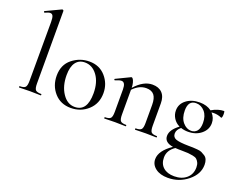

<svg xmlns="http://www.w3.org/2000/svg" viewBox="-146 -1012 1999 1579"><g transform="rotate(20 853.5 -222.5)"><path d="M39 0Q36 0 36 -6Q36 -12 39 -12Q76 -12 88 -25.5Q100 -39 100 -81L101 -596Q101 -632 94 -648Q87 -664 69 -664Q55 -664 25 -650Q22 -649 19.5 -651.5Q17 -654 17 -657.5Q17 -661 19 -662L150 -724Q153 -725 155 -725Q158 -725 161.5 -722Q165 -719 165 -716V-81Q165 -39 177 -25.5Q189 -12 227 -12Q230 -12 230 -6Q230 0 227 0Q216 0 184 -1Q152 -2 133 -2Q114 -2 82 -1Q50 0 39 0Z M493 13Q404 13 349.5 -48.5Q295 -110 295 -198Q295 -294 361 -346.5Q427 -399 510 -399Q598 -399 652 -337.5Q706 -276 706 -193Q706 -101 643.5 -44Q581 13 493 13ZM521 -6Q630 -6 630 -164Q630 -260 586.5 -319.5Q543 -379 477 -379Q426 -379 398 -341Q370 -303 370 -230Q370 -135 413 -70.5Q456 -6 521 -6Z M1239 -12Q1242 -12 1242 -6Q1242 0 1239 0Q1228 0 1196.5 -1Q1165 -2 1146 -2Q1127 -2 1095.5 -1Q1064 0 1053 0Q1051 0 1051 -6Q1051 -12 1053 -12Q1091 -12 1103 -25.5Q1115 -39 1115 -81V-240Q1115 -298 1093 -325.5Q1071 -353 1024 -353Q962 -353 909 -297V-81Q909 -39 920.5 -25.5Q932 -12 970 -12Q973 -12 973 -6Q973 0 970 0Q959 0 927.5 -1Q896 -2 877 -2Q858 -2 826.5 -1Q795 0 784 0Q782 0 782 -6Q782 -12 784 -12Q822 -12 834 -25.5Q846 -39 846 -81V-277Q846 -340 811 -340Q793 -340 758 -325Q755 -324 753 -326.5Q751 -329 751 -332Q751 -335 753 -336L873 -394Q879 -396 879 -396Q885 -396 891.5 -387Q898 -378 903.5 -358.5Q909 -339 909 -314Q983 -398 1062 -398Q1117 -398 1147.5 -366.5Q1178 -335 1178 -276V-81Q1178 -39 1189.5 -25.5Q1201 -12 1239 -12Z M1512 -26Q1539 -26 1550 -25.5Q1561 -25 1587.5 -23Q1614 -21 1627.5 -14.5Q1641 -8 1657.5 2.5Q1674 13 1681.5 32Q1689 51 1689 76Q1689 158 1613.5 219Q1538 280 1440 280Q1372 280 1331.5 249Q1291 218 1291 170Q1291 96 1394 26Q1317 14 1317 -43Q1317 -97 1388 -149Q1353 -166 1333.5 -197Q1314 -228 1314 -264Q1314 -321 1360.5 -357Q1407 -393 1477 -393Q1540 -393 1581 -362Q1637 -395 1688 -395Q1694 -395 1694 -371Q1694 -341 1686 -335Q1685 -334 1684 -335Q1652 -350 1616 -350Q1602 -350 1595 -349Q1628 -313 1628 -266Q1628 -210 1582 -171.5Q1536 -133 1466 -133Q1434 -133 1404 -143Q1370 -116 1370 -83Q1370 -50 1401 -38.5Q1432 -27 1512 -26ZM1451 -377Q1383 -377 1383 -289Q1383 -224 1415 -186.5Q1447 -149 1488 -149Q1520 -149 1539.5 -172Q1559 -195 1559 -243Q1559 -305 1527.5 -341Q1496 -377 1451 -377ZM1485 250Q1551 250 1592 214.5Q1633 179 1633 119Q1633 94 1624.5 77Q1616 60 1605 51Q1594 42 1570.5 37.5Q1547 33 1528.5 31.5Q1510 30 1476 30Q1435 30 1416 28Q1354 69 1354 133Q1354 188 1389 219Q1424 250 1485 250Z"/></g></svg>

Font: Cormorant Garamond Book
Style: Regular
Weight: 500
Designer: Christian Thalmann (Catharsis Fonts)
Version: Version 1.000;PS 002.000;hotconv 1.0.88;makeotf.lib2.5.64775